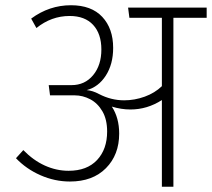

<svg xmlns="http://www.w3.org/2000/svg" viewBox="-20 -713 809 733"><path d="M769 -645H642V0H598V-331Q542 -295 478 -295Q443 -295 407 -306Q435 -263 435 -203Q435 -122 384.5 -71Q334 -20 247 -20Q189 -20 134.5 -44Q80 -68 41 -109L69 -140Q107 -101 151 -81Q195 -61 242 -61Q312 -61 350.5 -102Q389 -143 389 -211Q389 -257 371 -288Q353 -319 324.5 -334Q296 -349 265 -349H171L166 -388H253Q304 -388 335.5 -426Q367 -464 367 -524Q367 -584 335.5 -618Q304 -652 246 -652Q176 -652 119 -606L99 -642Q168 -693 251 -693Q329 -693 370.5 -648.5Q412 -604 412 -530Q412 -468 384 -424.5Q356 -381 311 -369Q334 -367 358 -354Q404 -330 454 -330Q494 -330 532.5 -344Q571 -358 598 -384V-645H474L469 -684H769Z"/></svg>

Font: FiraGO ExtraLight
Style: Regular
Weight: 200
Designer: bBox Type
Foundry: bBox Type GmbH
Version: Version 1.001